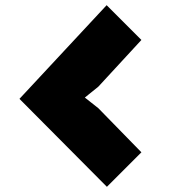

<svg xmlns="http://www.w3.org/2000/svg" viewBox="-20 -780 655 740"><path d="M525 -193 392 -60 55 -399 391 -760 525 -626 359 -446 307 -404 359 -363Z"/></svg>

Font: TypoPRO Sinkin Sans
Style: 900 X Black
Weight: 950
Designer: Keith Bates
Foundry: K-Type
Version: Sinkin Sans (version 1.0)  by Keith Bates   •   © 2014   www